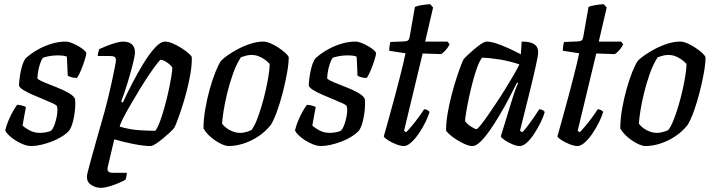

<svg xmlns="http://www.w3.org/2000/svg" viewBox="-20 -699 3422 919"><path d="M129 0Q112 0 91.5 -8Q71 -16 52.5 -28Q34 -40 21 -53Q8 -66 5 -75Q11 -100 22 -125.5Q33 -151 44.5 -170.5Q56 -190 62 -197Q70 -197 78 -195.5Q86 -194 93.5 -191.5Q101 -189 104 -186Q101 -170 97 -148.5Q93 -127 88 -98Q102 -85 123.5 -74Q145 -63 172 -63Q183 -63 198.5 -65.5Q214 -68 224 -73Q232 -80 238 -94.5Q244 -109 248.5 -127Q253 -145 254.5 -162Q256 -179 253 -190Q251 -196 232.5 -204.5Q214 -213 188.5 -223.5Q163 -234 137.5 -245Q112 -256 93 -267.5Q74 -279 71 -289Q71 -302 74 -326.5Q77 -351 84 -377Q91 -403 102 -419Q110 -427 128 -440.5Q146 -454 172 -467.5Q198 -481 230 -490.5Q262 -500 296 -500Q306 -500 322 -494Q338 -488 354.5 -478.5Q371 -469 382 -459.5Q393 -450 393 -444Q393 -436 385.5 -412Q378 -388 368 -363.5Q358 -339 348 -326Q339 -326 330 -327.5Q321 -329 314 -332Q307 -335 304 -337Q304 -350 303 -366.5Q302 -383 301.5 -399.5Q301 -416 300 -428Q290 -432 278 -433Q266 -434 257 -434Q235 -434 214 -430Q193 -426 185 -422Q175 -407 167.5 -379.5Q160 -352 159 -323Q169 -314 195 -303.5Q221 -293 251.5 -281Q282 -269 307 -255Q332 -241 339 -226Q342 -203 339 -173Q336 -143 329 -116.5Q322 -90 312 -75Q299 -60 277 -46Q255 -32 229 -22Q203 -12 177 -6Q151 0 129 0Z M463 200Q438 200 417 186.5Q396 173 396 147Q396 137 408.5 91Q421 45 440 -22.5Q459 -90 480 -163Q488 -191 497.5 -230.5Q507 -270 515.5 -309Q524 -348 529.5 -376.5Q535 -405 535 -411Q535 -423 527.5 -427Q520 -431 506 -431H448Q448 -440 450.5 -449.5Q453 -459 455 -464Q470 -471 491.5 -479.5Q513 -488 534.5 -494Q556 -500 569 -500Q597 -500 611.5 -486.5Q626 -473 626 -449Q626 -434 618 -401.5Q610 -369 599 -331Q588 -293 577 -260.5Q566 -228 560 -213L568 -208Q588 -252 614 -302Q640 -352 668 -397.5Q696 -443 722.5 -471.5Q749 -500 770 -500Q786 -500 807 -491Q828 -482 848.5 -469Q869 -456 883 -443.5Q897 -431 898 -425Q899 -390 891.5 -346.5Q884 -303 872.5 -259Q861 -215 848.5 -177.5Q836 -140 826.5 -115.5Q817 -91 814 -87Q808 -79 793 -65Q778 -51 760 -36Q742 -21 725.5 -10.5Q709 0 700 0Q669 0 620 -9.5Q571 -19 527 -32L496 99Q492 115 498.5 121.5Q505 128 518 128H587Q587 136 585 145.5Q583 155 581 161Q569 168 547 177.5Q525 187 502 193.5Q479 200 463 200ZM723 -73Q733 -84 744.5 -114.5Q756 -145 767 -184Q778 -223 786.5 -262.5Q795 -302 800 -332.5Q805 -363 805 -375Q800 -384 789 -393Q778 -402 767 -407.5Q756 -413 750 -413Q746 -413 730.5 -393Q715 -373 693 -340.5Q671 -308 648 -270Q625 -232 604 -196Q583 -160 569 -132.5Q555 -105 553 -93Q600 -79 644.5 -76Q689 -73 723 -73Z M1074 0Q1062 0 1045.5 -7Q1029 -14 1011 -26Q993 -38 978 -53Q963 -68 954 -84Q954 -128 962.5 -177Q971 -226 984 -272.5Q997 -319 1011.5 -355Q1026 -391 1038 -408Q1048 -419 1070 -434.5Q1092 -450 1120.5 -465Q1149 -480 1180.5 -490Q1212 -500 1241 -500Q1255 -500 1274 -492Q1293 -484 1312 -471.5Q1331 -459 1345 -446.5Q1359 -434 1362 -425Q1362 -395 1354 -350Q1346 -305 1333.5 -256.5Q1321 -208 1306 -166.5Q1291 -125 1277 -102Q1251 -69 1217 -46.5Q1183 -24 1146 -12Q1109 0 1074 0ZM1130 -63Q1138 -63 1146.5 -64.5Q1155 -66 1164.5 -69Q1174 -72 1183 -76Q1195 -90 1207.5 -120.5Q1220 -151 1231.5 -189.5Q1243 -228 1252 -268Q1261 -308 1266 -341Q1271 -374 1271 -393Q1260 -405 1246.5 -414.5Q1233 -424 1217.5 -430Q1202 -436 1184 -436Q1171 -436 1159 -433Q1147 -430 1133 -425Q1111 -391 1095 -345.5Q1079 -300 1067.5 -253Q1056 -206 1050 -167Q1044 -128 1043 -107Q1051 -96 1064 -86Q1077 -76 1094.5 -69.5Q1112 -63 1130 -63Z M1516 0Q1499 0 1478.5 -8Q1458 -16 1439.5 -28Q1421 -40 1408 -53Q1395 -66 1392 -75Q1398 -100 1409 -125.5Q1420 -151 1431.5 -170.5Q1443 -190 1449 -197Q1457 -197 1465 -195.5Q1473 -194 1480.5 -191.5Q1488 -189 1491 -186Q1488 -170 1484 -148.5Q1480 -127 1475 -98Q1489 -85 1510.5 -74Q1532 -63 1559 -63Q1570 -63 1585.5 -65.5Q1601 -68 1611 -73Q1619 -80 1625 -94.5Q1631 -109 1635.5 -127Q1640 -145 1641.5 -162Q1643 -179 1640 -190Q1638 -196 1619.5 -204.5Q1601 -213 1575.5 -223.5Q1550 -234 1524.5 -245Q1499 -256 1480 -267.5Q1461 -279 1458 -289Q1458 -302 1461 -326.5Q1464 -351 1471 -377Q1478 -403 1489 -419Q1497 -427 1515 -440.5Q1533 -454 1559 -467.5Q1585 -481 1617 -490.5Q1649 -500 1683 -500Q1693 -500 1709 -494Q1725 -488 1741.5 -478.5Q1758 -469 1769 -459.5Q1780 -450 1780 -444Q1780 -436 1772.5 -412Q1765 -388 1755 -363.5Q1745 -339 1735 -326Q1726 -326 1717 -327.5Q1708 -329 1701 -332Q1694 -335 1691 -337Q1691 -350 1690 -366.5Q1689 -383 1688.5 -399.5Q1688 -416 1687 -428Q1677 -432 1665 -433Q1653 -434 1644 -434Q1622 -434 1601 -430Q1580 -426 1572 -422Q1562 -407 1554.5 -379.5Q1547 -352 1546 -323Q1556 -314 1582 -303.5Q1608 -293 1638.5 -281Q1669 -269 1694 -255Q1719 -241 1726 -226Q1729 -203 1726 -173Q1723 -143 1716 -116.5Q1709 -90 1699 -75Q1686 -60 1664 -46Q1642 -32 1616 -22Q1590 -12 1564 -6Q1538 0 1516 0Z M1913 0Q1898 0 1876 -8.5Q1854 -17 1837 -28Q1820 -39 1817 -46Q1831 -96 1844.5 -144.5Q1858 -193 1870 -238Q1882 -283 1892 -322Q1902 -361 1909.5 -392Q1917 -423 1921 -444L1843 -456Q1843 -469 1845 -481.5Q1847 -494 1849 -498L1918 -501Q1929 -502 1934 -506.5Q1939 -511 1941 -524L1966 -666Q1977 -671 1998.5 -674.5Q2020 -678 2039 -679L2053 -663L2015 -500H2122L2132 -487Q2126 -474 2114.5 -460.5Q2103 -447 2092 -440L2003 -443L1914 -73L1924 -66Q1934 -76 1950.5 -95.5Q1967 -115 1983.5 -137.5Q2000 -160 2010 -176Q2020 -176 2027 -171.5Q2034 -167 2036 -163Q2030 -142 2016.5 -114.5Q2003 -87 1985 -60.5Q1967 -34 1948 -17Q1929 0 1913 0Z M2241 0Q2226 0 2205.5 -9Q2185 -18 2164.5 -31Q2144 -44 2130.5 -56.5Q2117 -69 2115 -75Q2115 -112 2122.5 -156Q2130 -200 2141.5 -244Q2153 -288 2165 -325Q2177 -362 2186.5 -386.5Q2196 -411 2199 -415Q2204 -422 2218.5 -435.5Q2233 -449 2250.5 -464Q2268 -479 2284 -489.5Q2300 -500 2309 -500Q2328 -500 2354.5 -491.5Q2381 -483 2412 -469Q2443 -455 2473 -439L2477 -500Q2518 -500 2537 -487.5Q2556 -475 2556 -449Q2556 -435 2545 -385Q2534 -335 2514.5 -256Q2495 -177 2469 -73L2480 -66Q2491 -77 2505.5 -96Q2520 -115 2535 -136.5Q2550 -158 2561 -176Q2570 -176 2577.5 -172Q2585 -168 2587 -163Q2582 -142 2568.5 -114.5Q2555 -87 2538 -60.5Q2521 -34 2502.5 -17Q2484 0 2468 0Q2453 0 2432.5 -8.5Q2412 -17 2396 -28Q2380 -39 2377 -46L2432 -225Q2438 -244 2443 -259Q2448 -274 2452.5 -284.5Q2457 -295 2460 -301L2455 -304Q2438 -270 2416.5 -229Q2395 -188 2371 -147.5Q2347 -107 2323.5 -73.5Q2300 -40 2279 -20Q2258 0 2241 0ZM2261 -81Q2265 -81 2279.5 -98.5Q2294 -116 2314 -145Q2334 -174 2357 -208.5Q2380 -243 2401.5 -278Q2423 -313 2440.5 -343Q2458 -373 2466 -391Q2417 -407 2370.5 -414.5Q2324 -422 2288 -423Q2277 -411 2265.5 -380.5Q2254 -350 2243.5 -310.5Q2233 -271 2224.5 -231Q2216 -191 2211 -160.5Q2206 -130 2206 -119Q2216 -105 2234.5 -93Q2253 -81 2261 -81Z M2744 0Q2729 0 2707 -8.5Q2685 -17 2668 -28Q2651 -39 2648 -46Q2662 -96 2675.5 -144.5Q2689 -193 2701 -238Q2713 -283 2723 -322Q2733 -361 2740.5 -392Q2748 -423 2752 -444L2674 -456Q2674 -469 2676 -481.5Q2678 -494 2680 -498L2749 -501Q2760 -502 2765 -506.5Q2770 -511 2772 -524L2797 -666Q2808 -671 2829.5 -674.5Q2851 -678 2870 -679L2884 -663L2846 -500H2953L2963 -487Q2957 -474 2945.5 -460.5Q2934 -447 2923 -440L2834 -443L2745 -73L2755 -66Q2765 -76 2781.5 -95.5Q2798 -115 2814.5 -137.5Q2831 -160 2841 -176Q2851 -176 2858 -171.5Q2865 -167 2867 -163Q2861 -142 2847.5 -114.5Q2834 -87 2816 -60.5Q2798 -34 2779 -17Q2760 0 2744 0Z M3069 0Q3057 0 3040.5 -7Q3024 -14 3006 -26Q2988 -38 2973 -53Q2958 -68 2949 -84Q2949 -128 2957.5 -177Q2966 -226 2979 -272.5Q2992 -319 3006.5 -355Q3021 -391 3033 -408Q3043 -419 3065 -434.5Q3087 -450 3115.5 -465Q3144 -480 3175.5 -490Q3207 -500 3236 -500Q3250 -500 3269 -492Q3288 -484 3307 -471.5Q3326 -459 3340 -446.5Q3354 -434 3357 -425Q3357 -395 3349 -350Q3341 -305 3328.5 -256.5Q3316 -208 3301 -166.5Q3286 -125 3272 -102Q3246 -69 3212 -46.5Q3178 -24 3141 -12Q3104 0 3069 0ZM3125 -63Q3133 -63 3141.5 -64.5Q3150 -66 3159.5 -69Q3169 -72 3178 -76Q3190 -90 3202.5 -120.5Q3215 -151 3226.5 -189.5Q3238 -228 3247 -268Q3256 -308 3261 -341Q3266 -374 3266 -393Q3255 -405 3241.5 -414.5Q3228 -424 3212.5 -430Q3197 -436 3179 -436Q3166 -436 3154 -433Q3142 -430 3128 -425Q3106 -391 3090 -345.5Q3074 -300 3062.5 -253Q3051 -206 3045 -167Q3039 -128 3038 -107Q3046 -96 3059 -86Q3072 -76 3089.5 -69.5Q3107 -63 3125 -63Z"/></svg>

Font: Texturina Medium 12pt Medium
Style: Italic
Weight: 500
Italic angle: -11°
Version: Version 1.002